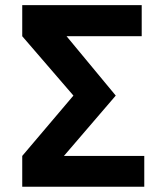

<svg xmlns="http://www.w3.org/2000/svg" viewBox="-20 -713 626 733"><path d="M172.9 -58.1 64.9 -117.7 260.3 -348.1 64.9 -574.7 180.7 -639.2 421.9 -348.1ZM64.9 0V-117.7H530.8V0ZM64.9 -574.7V-693.4H521V-574.7Z"/></svg>

Font: Cascadia Mono PL
Style: Regular
Weight: 400
Monospace: yes
Designer: Aaron Bell
Foundry: Saja Typeworks
Version: Version 2102.003